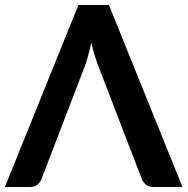

<svg xmlns="http://www.w3.org/2000/svg" viewBox="-26 -743 746 763"><path d="M699 0H583Q565.5 0 554.5 -8.8Q543.5 -17.5 538 -30.5L368 -472Q359.5 -493.5 351.5 -519.2Q343.5 -545 336.5 -573.5Q325 -516 308 -472L138.5 -30.5Q134.5 -19 122.8 -9.5Q111 0 94 0H-6.5L285.5 -723H407Z"/></svg>

Font: Lato
Style: Bold
Weight: 700
Designer: Lukasz Dziedzic with Adam Twardoch and Botio Nikoltchev
Foundry: tyPoland Lukasz Dziedzic
Version: Version 2.010; 2014-09-01; http://www.latofonts.com/; ttfaut